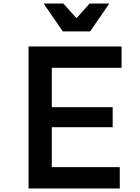

<svg xmlns="http://www.w3.org/2000/svg" viewBox="-20 -1062 790 1082"><path d="M141 0V-800H665V-680H272V-458H615V-345H272V-120H655V0ZM596 -1042 488 -885H334L226 -1042H337L449 -917H373L485 -1042Z"/></svg>

Font: Martian Mono SemiExpanded Medium
Style: Regular
Weight: 500
Width: 6
Designer: Roman Shamin
Foundry: Evil Martians
Version: Version 1.000